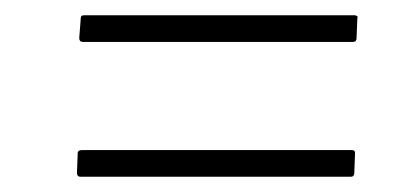

<svg xmlns="http://www.w3.org/2000/svg" viewBox="-20 -427 543 252"><path d="M89 -372Q86 -372 85 -373.5Q84 -375 84 -377L86 -403Q86 -405 87 -406Q88 -407 91 -407H445Q447 -407 448.5 -406Q450 -405 449 -403L448 -377Q448 -375 447 -373.5Q446 -372 443 -372ZM86 -195Q83 -195 82 -196.5Q81 -198 81 -200L82 -226Q82 -228 83.5 -229Q85 -230 87 -230H442Q444 -230 445 -229Q446 -228 446 -226L445 -200Q445 -198 444 -196.5Q443 -195 440 -195Z"/></svg>

Font: Glory Thin ExtraLight
Style: Italic
Weight: 250
Italic angle: -12°
Version: Version 1.011